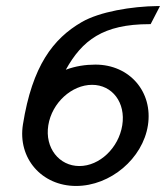

<svg xmlns="http://www.w3.org/2000/svg" viewBox="-20 -605 550 636"><path d="M56 -193C38 -81 118 11 232 11C346 11 453 -80 470 -190C487 -300 410 -391 296 -391C263 -391 230 -386 198 -374C252 -471 321 -525 475 -525H479L510 -585H503C415 -584 310 -566 251 -532C156 -477 87 -387 56 -193ZM140 -190C152 -265 218 -324 285 -324C352 -324 397 -265 385 -190C373 -115 310 -55 243 -55C176 -55 128 -115 140 -190Z"/></svg>

Font: Charger Sport
Style: DfBdObl
Weight: 400
Designer: Jasper
Foundry: Cannot Into Space Fonts
Version: Version 1.1